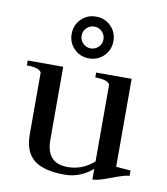

<svg xmlns="http://www.w3.org/2000/svg" viewBox="-78 -740 707 815"><g transform="rotate(10 275.0 -332.0)"><path d="M238 -617.5Q224 -604 224 -584Q224 -564 238 -550.5Q252 -537 271 -537Q290 -537 304 -550.5Q318 -564 318 -584Q318 -604 304 -617.5Q290 -631 271 -631Q252 -631 238 -617.5ZM207 -520Q181 -546 181 -584Q181 -622 207 -648Q233 -674 271 -674Q309 -674 335 -648Q361 -622 361 -584Q361 -546 335 -520Q309 -494 271 -494Q233 -494 207 -520ZM465 -61Q465 -61 528 -56V-33Q509 -33 453.5 -11.5Q398 10 375 10V-36Q321 10 256 10Q163 10 121.5 -24.5Q80 -59 80 -132V-399Q71 -419 17 -419V-440H170V-125Q170 -24 262 -24Q325 -24 375 -68V-399Q366 -419 312 -419V-440H465Z"/></g></svg>

Font: Judson
Style: Regular
Weight: 400
Version: Version 20110429